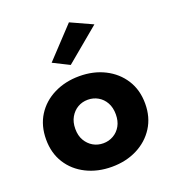

<svg xmlns="http://www.w3.org/2000/svg" viewBox="-136 -845 862 958"><g transform="rotate(-20 294.5 -365.5)"><path d="M32 -230Q32 -158 66 -104Q100 -50 160 -20Q220 10 295 10Q370 10 429.5 -20Q489 -50 523.5 -104Q558 -158 558 -230Q558 -303 523.5 -357Q489 -411 429.5 -441Q370 -471 295 -471Q220 -471 160 -441Q100 -411 66 -357Q32 -303 32 -230ZM187 -230Q187 -266 202 -292Q217 -318 241 -332Q265 -346 295 -346Q324 -346 348.5 -332Q373 -318 387.5 -292Q402 -266 402 -230Q402 -194 387.5 -168.5Q373 -143 348.5 -129Q324 -115 295 -115Q265 -115 241 -129Q217 -143 202 -168.5Q187 -194 187 -230ZM455 -688 339 -741 189 -581 275 -538Z"/></g></svg>

Font: Jost
Style: Bold
Weight: 700
Version: Version 3.710